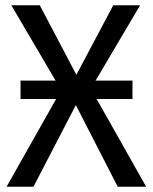

<svg xmlns="http://www.w3.org/2000/svg" viewBox="-20 -709 580 729"><path d="M483 -333V-403H343L512 -689H410L270 -425L131 -689H23L191 -403H58V-333H193L5 0H107L268 -310L427 0H535L347 -333Z"/></svg>

Font: Fira Sans
Style: Regular
Weight: 400
Designer: Carrois Corporate & Edenspiekermann AG
Foundry: Carrois Corporate GbR & Edenspiekermann AG
Version: Version 4.203